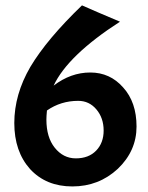

<svg xmlns="http://www.w3.org/2000/svg" viewBox="-20 -670 539 701"><path d="M175.8 -357.4Q238.3 -405.3 309.6 -405.3Q381.8 -405.3 429.7 -350.6Q478.5 -296.9 478.5 -208Q478.5 -119.1 410.2 -53.7Q340.8 10.7 244.1 10.7Q148.4 10.7 89.8 -52.7Q32.2 -117.2 32.2 -220.7Q32.2 -325.2 90.8 -425.8Q151.4 -527.3 279.3 -650.4Q325.2 -629.9 418 -590.8Q227.5 -467.8 175.8 -357.4ZM265.6 -301.8Q202.1 -301.8 151.4 -266.6Q149.4 -245.1 149.4 -233.4Q149.4 -168.9 179.7 -130.9Q210.9 -91.8 256.8 -91.8Q303.7 -91.8 331.1 -120.1Q358.4 -148.4 358.4 -193.4Q358.4 -239.3 332 -270.5Q305.7 -301.8 265.6 -301.8Z"/></svg>

Font: Acme Polish
Style: Regular
Weight: 400
Designer: Juan Pablo del Peral
Version: Version 1.002